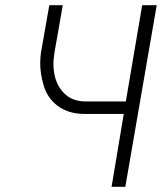

<svg xmlns="http://www.w3.org/2000/svg" viewBox="-20 -720 624 740"><path d="M303 -281H457L410 0H463L584 -700H528L465 -329H311C278 -329 252 -338 232 -356C192 -392 186 -441 186 -476C186 -489 188 -503 190 -518L222 -700H170L138 -518C136 -504 135 -490 135 -476C135 -450 139 -422 148 -392C164 -332 218 -281 303 -281Z"/></svg>

Font: Jost Light
Style: Italic
Weight: 300
Italic angle: -5°
Version: Version 3.710